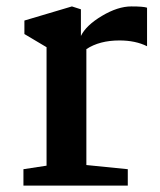

<svg xmlns="http://www.w3.org/2000/svg" viewBox="-20 -578 498 598"><path d="M125 -62V-431L56 -472V-514L204 -558L232 -549V-466Q248 -499 297.5 -528.5Q347 -558 389 -558Q427 -558 438 -554V-434Q402 -452 352 -452Q290 -452 249 -425V-64L378 -51V0H53V-51Z"/></svg>

Font: Martel
Style: Bold
Weight: 700
Designer: Dan Reynolds
Foundry: Dan Reynolds
Version: Version 1.001; ttfautohint (v1.1) -l 5 -r 5 -G 72 -x 0 -D la